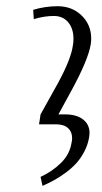

<svg xmlns="http://www.w3.org/2000/svg" viewBox="-20 -404 330 624"><path d="M87.9 -372.1Q127 -383.8 167 -383.8Q214.4 -383.8 245.4 -353.5Q276.4 -323.2 276.4 -278.8Q276.4 -269.5 274.9 -259.8Q266.6 -210 213.9 -112.8L169.9 -32.2H191.9Q228.5 -32.2 249.8 -15.9Q271 0.5 271 28.3Q271 32.2 270 40Q266.1 65.4 254.4 87.9Q242.7 110.4 228 126.5Q213.4 142.6 193.1 157.5Q172.9 172.4 155.8 181.6Q138.7 190.9 118.2 200.2L111.8 170.9Q148.4 154.3 177.7 126Q207 97.7 212.9 58.1Q214.4 51.8 214.4 45.4Q214.4 24.4 200.9 12.2Q187.5 0 162.1 0H106.9L111.8 -32.2L168.9 -134.8Q210.9 -212.4 216.8 -255.9Q218.8 -265.6 218.8 -277.8Q218.8 -311 201.7 -331.5Q184.6 -352.1 154.8 -352.1Q124 -352.1 89.8 -341.8Z"/></svg>

Font: Gawaa
Style: Italic
Weight: 400
Designer: T. Christopher White
Version: Version 1.0